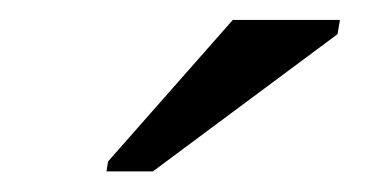

<svg xmlns="http://www.w3.org/2000/svg" viewBox="-20 -756 373 190"><path d="M314 -722.2 131.3 -586.4H85.4L86.9 -596.2L210.4 -736.3H316.4Z"/></svg>

Font: Arimo
Style: Italic
Weight: 400
Italic angle: -12°
Designer: Steve Matteson
Foundry: Monotype Imaging Inc.
Version: Version 1.33